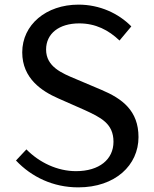

<svg xmlns="http://www.w3.org/2000/svg" viewBox="-20 -768 666 829"><path d="M49 -75C116 -4 209 41 318 41C478 41 578 -55 578 -176C578 -290 508 -342 418 -380L307 -427C247 -452 179 -480 179 -554C179 -623 235 -667 322 -667C393 -667 449 -638 496 -593L547 -654C492 -710 411 -748 319 -748C179 -748 76 -661 76 -542C76 -429 161 -374 232 -343L343 -294C415 -261 470 -235 470 -156C470 -80 409 -29 308 -29C228 -29 150 -66 94 -123Z"/></svg>

Font: GenEiGothic-pro-Regular
Style: Regular
Weight: 400
Designer: Ryoko NISHIZUKA (kana & ideographs); Paul D. Hunt (Latin, Greek & Cyrillic); Wenlong ZHANG (bopomofo); Sandoll Communica
Foundry: Adobe Systems Incorporated; o_tamon
Version: Version 1.000.140830